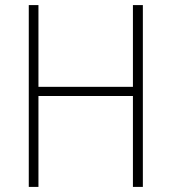

<svg xmlns="http://www.w3.org/2000/svg" viewBox="-20 -734 673 754"><path d="M541 0H502V-357H131V0H93V-714H131V-393H502V-714H541Z"/></svg>

Font: Noto Sans Sinhala UI SemiCondensed ExtraLight
Style: Regular
Weight: 200
Width: 4
Designer: Jelle Bosma - Monotype Design Team
Foundry: Monotype Imaging Inc.
Version: Version 2.006; ttfautohint (v1.8.4.7-5d5b)